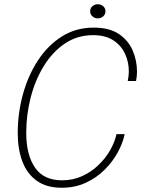

<svg xmlns="http://www.w3.org/2000/svg" viewBox="-20 -875 665 904"><path d="M567 -243.5Q558.5 -201.5 534.2 -157.2Q510 -113 472 -75.2Q434 -37.5 383.2 -14.2Q332.5 9 270.5 9Q199 9 153.2 -23.8Q107.5 -56.5 85.5 -114.5Q63.5 -172.5 63.5 -248.5Q63.5 -341 87.5 -429.5Q111.5 -518 157.8 -589.2Q204 -660.5 270.5 -702.8Q337 -745 421.5 -745Q495 -745 539.8 -714.8Q584.5 -684.5 604.8 -637Q625 -589.5 625 -538.5Q625 -525.5 623.5 -513Q622 -500.5 620.5 -493.5H581.5Q583 -501 584.8 -514Q586.5 -527 586.5 -539Q586.5 -583 568.8 -621.8Q551 -660.5 513.8 -685Q476.5 -709.5 418.5 -709.5Q343.5 -709.5 284.8 -669.5Q226 -629.5 185.5 -563Q145 -496.5 124.2 -414.8Q103.5 -333 103.5 -249.5Q103.5 -146.5 144.5 -86.2Q185.5 -26 272.5 -26Q323.5 -26 366.8 -45.8Q410 -65.5 443.5 -97.8Q477 -130 498.8 -168.2Q520.5 -206.5 528.5 -243.5ZM440.5 -788.5Q426 -788.5 415.2 -798Q404.5 -807.5 404.5 -822Q404.5 -836.5 415.2 -845.8Q426 -855 440.5 -855Q455 -855 465.8 -845.8Q476.5 -836.5 476.5 -822Q476.5 -807 465.8 -797.8Q455 -788.5 440.5 -788.5Z"/></svg>

Font: Epilogue ExtraLight
Style: Italic
Weight: 250
Italic angle: -12°
Designer: Tyler Finck
Foundry: Etcetera Type Co
Version: Version 2.112